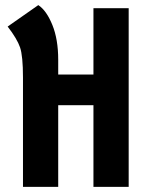

<svg xmlns="http://www.w3.org/2000/svg" viewBox="-20 -732 574 752"><path d="M346 0V-320H208V0H70V-428Q70 -513 58.5 -546.5Q47 -580 10 -628L130 -712Q162 -691 185 -634.5Q208 -578 208 -498V-440H346V-700H484V0Z"/></svg>

Font: Germania One
Style: Regular
Weight: 400
Designer: John Vargas Beltran
Foundry: John Vargas Beltran
Version: Version 1.001